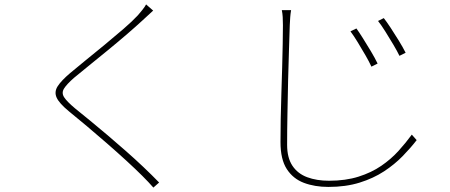

<svg xmlns="http://www.w3.org/2000/svg" viewBox="-20 -803 2040 870"><path d="M674 -755Q666 -748 649 -732Q632 -716 624 -709Q597 -684 557 -649.5Q517 -615 472.5 -578.5Q428 -542 386.5 -508.5Q345 -475 315 -450Q282 -421 270 -401.5Q258 -382 270.5 -362.5Q283 -343 320 -312Q352 -286 390 -255Q428 -224 468.5 -189.5Q509 -155 550 -119Q591 -83 629.5 -46.5Q668 -10 701 24L675 47Q654 23 625 -6Q595 -36 553 -74.5Q511 -113 464.5 -153.5Q418 -194 373.5 -231.5Q329 -269 293 -298Q248 -335 236.5 -361Q225 -387 241.5 -412.5Q258 -438 298 -472Q325 -495 366.5 -528.5Q408 -562 453.5 -599.5Q499 -637 539.5 -672Q580 -707 605 -734Q613 -743 625 -758Q637 -773 642 -783Z M1595 -674Q1606 -659 1624 -630.5Q1642 -602 1660.5 -571Q1679 -540 1691 -515L1663 -501Q1653 -523 1636 -552.5Q1619 -582 1601 -611.5Q1583 -641 1568 -661ZM1719 -721Q1731 -706 1749.5 -678Q1768 -650 1787 -619Q1806 -588 1818 -564L1790 -550Q1780 -571 1762.5 -600.5Q1745 -630 1726.5 -659.5Q1708 -689 1693 -708ZM1299 -757Q1296 -739 1295 -724Q1294 -709 1293 -689Q1292 -645 1289.5 -579.5Q1287 -514 1285.5 -439Q1284 -364 1282.5 -288Q1281 -212 1281 -147Q1281 -88 1305 -52Q1329 -16 1372 0Q1415 16 1471 16Q1546 16 1604.5 -2.5Q1663 -21 1707.5 -51.5Q1752 -82 1785.5 -119Q1819 -156 1846 -193L1868 -168Q1841 -133 1804.5 -95.5Q1768 -58 1720 -26.5Q1672 5 1609.5 24.5Q1547 44 1468 44Q1406 44 1357 25.5Q1308 7 1279.5 -37Q1251 -81 1251 -159Q1251 -208 1252 -264.5Q1253 -321 1255 -380Q1257 -439 1258.5 -495.5Q1260 -552 1261 -602Q1262 -652 1262 -689Q1262 -709 1261 -726Q1260 -743 1257 -757Z"/></svg>

Font: Noto Sans JP Thin Thin
Style: Regular
Weight: 250
Version: Version 2.004-H2;hotconv 1.0.118;makeotfexe 2.5.65603